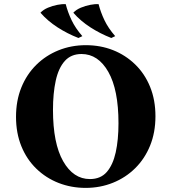

<svg xmlns="http://www.w3.org/2000/svg" viewBox="-20 -900 835 935"><path d="M398 -680Q469 -680 530 -656Q591 -632 638 -586.5Q685 -541 711 -477Q737 -413 737 -334Q737 -255 711 -191Q685 -127 638.5 -81Q592 -35 530 -10Q468 15 397 15Q327 15 265.5 -9Q204 -33 157 -78.5Q110 -124 84 -188Q58 -252 58 -331Q58 -410 84 -474Q110 -538 156.5 -584Q203 -630 265 -655Q327 -680 398 -680ZM418 -28Q470 -28 500 -62.5Q530 -97 543.5 -158Q557 -219 557 -300Q557 -463 507.5 -550Q458 -637 377 -637Q326 -637 295.5 -603Q265 -569 251.5 -507.5Q238 -446 238 -365Q238 -202 287.5 -115Q337 -28 418 -28ZM460 -880Q470 -841 488.5 -802Q507 -763 541 -724L522 -715Q468 -736 420 -767Q372 -798 337 -838Q351 -853 373.5 -862.5Q396 -872 420 -876.5Q444 -881 460 -880ZM300 -880Q310 -841 328.5 -802Q347 -763 381 -724L362 -715Q308 -736 260 -767Q212 -798 177 -838Q191 -853 213.5 -862.5Q236 -872 260 -876.5Q284 -881 300 -880Z"/></svg>

Font: Bona Nova SC
Style: Bold
Weight: 700
Designer: Mateusz Machalski
Foundry: Capitalics
Version: Version 4.001; ttfautohint (v1.8.4.7-5d5b)